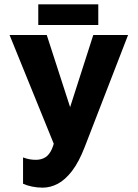

<svg xmlns="http://www.w3.org/2000/svg" viewBox="-20 -667 633 883"><path d="M176 196Q151 196 127 191Q103 186 86 178V57Q102 63 116 65.5Q130 68 145 68Q170 68 188.5 56.5Q207 45 219 17.5Q231 -10 238 -57L241 28L24 -506H195L310 -151H295L409 -506H569L370 8Q343 78 311.5 119Q280 160 246 178Q212 196 176 196ZM156 -552V-647H432V-552Z"/></svg>

Font: Maven Pro
Style: Bold
Weight: 700
Designer: Joe Prince
Foundry: Joe Prince
Version: Version 2.103